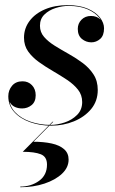

<svg xmlns="http://www.w3.org/2000/svg" viewBox="-20 -490 458 764"><path d="M184 10Q139 10 100 -3.8Q61 -17.5 37 -43.8Q13 -70 13 -107Q13 -131 28 -148.8Q43 -166.5 69.5 -166.5Q92.5 -166.5 107.2 -151Q122 -135.5 122 -111Q122 -85 105.8 -71.8Q89.5 -58.5 68 -58.5Q53 -58.5 40.8 -63.8Q28.5 -69 21.2 -79.8Q14 -90.5 14 -107H16Q16 -69.5 39.5 -44.2Q63 -19 101 -6Q139 7 181 7Q208.5 7 237.5 -2.8Q266.5 -12.5 286.8 -32.8Q307 -53 307 -84Q307 -112 290.5 -133Q274 -154 247.5 -171.8Q221 -189.5 191.2 -206.8Q161.5 -224 135 -243Q108.5 -262 92 -285.2Q75.5 -308.5 75.5 -340Q75.5 -377 97.5 -406.5Q119.5 -436 158.8 -452.8Q198 -469.5 249.5 -469.5Q297 -469.5 329.2 -455.5Q361.5 -441.5 377.8 -420.2Q394 -399 394 -377.5Q394 -348.5 378.5 -335Q363 -321.5 343.5 -321.5Q322.5 -321.5 306 -335Q289.5 -348.5 289.5 -375Q289.5 -396.5 304.2 -411.5Q319 -426.5 342 -426.5Q365 -426.5 379 -412.8Q393 -399 393 -377.5H391Q391 -399 374.8 -419.5Q358.5 -440 328 -453.2Q297.5 -466.5 253 -466.5Q227.5 -466.5 201 -458Q174.5 -449.5 156.8 -432.2Q139 -415 139 -387.5Q139 -362 155.5 -343Q172 -324 198.2 -307.8Q224.5 -291.5 254 -275Q283.5 -258.5 309.8 -238.8Q336 -219 352.5 -193.2Q369 -167.5 369 -132Q369 -88 342.8 -56.2Q316.5 -24.5 274.2 -7.2Q232 10 184 10ZM60.5 255V252.5Q103.5 252.5 135.2 229.8Q167 207 167 165Q167 133.5 142.2 123.8Q117.5 114 70.5 114L189 -5.5H192L113 74Q154 74 185.8 81Q217.5 88 235.2 103.8Q253 119.5 253 145Q253 176.5 226.8 201.2Q200.5 226 157 240.5Q113.5 255 60.5 255Z"/></svg>

Font: Bodoni Moda 72pt Medium
Style: Italic
Weight: 500
Italic angle: -13°
Designer: Owen Earl
Foundry: indestructible type
Version: Version 2.004